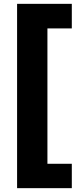

<svg xmlns="http://www.w3.org/2000/svg" viewBox="-20 -813 424 1000"><path d="M69 167V-793H354V-665H227V40H354V167Z"/></svg>

Font: Mona Sans ExtraLight ExtraBold
Style: Regular
Weight: 800
Version: Version 2.000